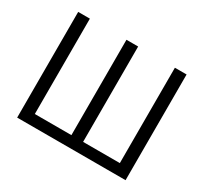

<svg xmlns="http://www.w3.org/2000/svg" viewBox="-144 -907 1176 1109"><g transform="rotate(30 444.0 -352.5)"><path d="M83 0V-705H161V-69H405V-705H483V-69H728V-705H806V0Z"/></g></svg>

Font: Nunito Sans 10pt Condensed
Style: Regular
Weight: 400
Width: 3
Designer: Vernon Adams
Foundry: Vernon Adams
Version: Version 3.101;gftools[0.9.27]